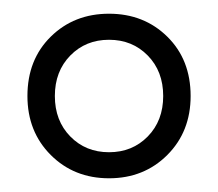

<svg xmlns="http://www.w3.org/2000/svg" viewBox="-20 -740 318 280"><path d="M20 -600Q20 -653 54 -686.5Q88 -720 139 -720Q190 -720 224 -686.5Q258 -653 258 -600Q258 -548 224 -514Q190 -480 139 -480Q88 -480 54 -514Q20 -548 20 -600ZM60 -600Q60 -564 82.5 -541Q105 -518 139 -518Q173 -518 195.5 -541Q218 -564 218 -600Q218 -636 195.5 -659Q173 -682 139 -682Q105 -682 82.5 -659Q60 -636 60 -600Z"/></svg>

Font: Jost
Style: Regular
Weight: 400
Version: Version 3.710